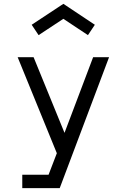

<svg xmlns="http://www.w3.org/2000/svg" viewBox="-20 -798 640 1000"><path d="M291 182H96V112H233L276 0L72 -500H155L316 -106L465 -500H548ZM181 -615 145 -669 310 -778 474 -669 438 -615 310 -700Z"/></svg>

Font: Orbit
Style: Regular
Weight: 400
Designer: Sooun Cho
Foundry: JAMO
Version: Version 1.000; ttfautohint (v1.8.4.7-5d5b);gftools[0.9.29]